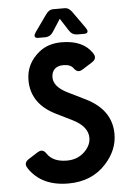

<svg xmlns="http://www.w3.org/2000/svg" viewBox="-61 -966 708 1022"><g transform="rotate(-5 293.0 -455.5)"><path d="M260.3 -921.4H325.7Q345.7 -921.4 362.8 -897.5L425.3 -809.6Q434.6 -796.4 434.6 -789.1Q434.6 -776.4 415.5 -776.4H379.9Q351.6 -776.4 335.9 -800.8L293 -867.7L250 -800.8Q234.4 -776.4 206.1 -776.4H170.4Q151.4 -776.4 151.4 -789.1Q151.4 -796.4 160.6 -809.6L223.1 -897.5Q240.2 -921.4 260.3 -921.4ZM262.7 9.8Q119.6 9.8 53.2 -89.8Q45.4 -101.6 45.4 -111.3Q45.4 -126.5 63 -137.7L112.8 -169.4Q124.5 -176.8 133.8 -176.8Q148.4 -176.8 159.7 -159.7Q190.4 -112.3 266.1 -112.3Q323.7 -112.3 361.8 -150.4Q395 -183.6 395 -222.7Q395 -283.7 313 -324.2L228 -366.2Q98.6 -430.2 98.6 -556.2Q98.6 -645 171.4 -703.6Q219.2 -742.2 291.5 -742.2Q405.8 -742.2 454.1 -669.9Q461.9 -658.2 461.9 -648.4Q461.9 -633.3 444.3 -622.1L391.1 -588.4Q379.4 -581.1 370.1 -581.1Q356 -581.5 344.2 -598.1Q328.6 -620.1 291 -620.1Q259.8 -620.1 243.2 -604Q227.1 -587.4 227.1 -560.1Q227.1 -509.8 300.8 -473.6L393.1 -428.2Q529.8 -360.8 529.8 -231.4Q529.8 -145.5 464.8 -74.2Q389.2 9.8 262.7 9.8Z"/></g></svg>

Font: Simply Mono
Style: Bold
Weight: 700
Designer: Wojciech Kalinowski "wmk69" (wmk69@o2.pl)
Foundry: Wojciech Kalinowski "wmk69" (wmk69@o2.pl)
Version: Version 1.0.0